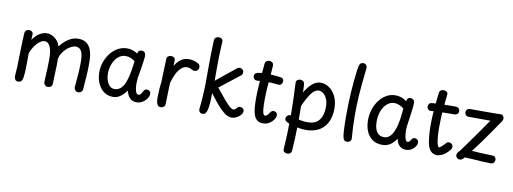

<svg xmlns="http://www.w3.org/2000/svg" viewBox="-78 -1301 5463 2044"><g transform="rotate(10 2654.0 -278.5)"><path d="M102 -508Q104 -530 117.5 -540Q131 -550 147 -550Q164 -550 178 -540Q192 -530 191 -509L188 -451Q221 -500 261 -524.5Q301 -549 341 -549Q372 -549 401 -534.5Q430 -520 452 -494Q474 -468 485 -432Q520 -481 571.5 -515.5Q623 -550 678 -550Q731 -550 762.5 -529Q794 -508 810.5 -474.5Q827 -441 832.5 -401.5Q838 -362 838 -326Q838 -234 833 -164.5Q828 -95 823 -31Q822 -12 809 -0.5Q796 11 776 12Q756 13 743.5 -2.5Q731 -18 731 -36Q731 -49 735.5 -90Q740 -131 744 -189.5Q748 -248 748 -315Q748 -361 740.5 -394Q733 -427 714.5 -445Q696 -463 664 -463Q646 -463 621 -451Q596 -439 571 -417Q546 -395 527 -364.5Q508 -334 501 -297Q503 -251 501 -203.5Q499 -156 497 -111.5Q495 -67 495 -31Q495 -12 482 -0.5Q469 11 448 12Q428 13 415.5 -1.5Q403 -16 403 -34Q403 -56 405 -92.5Q407 -129 409.5 -176.5Q412 -224 412 -276Q412 -343 402 -383.5Q392 -424 374 -443Q356 -462 330 -462Q306 -462 277 -440Q248 -418 223.5 -382Q199 -346 185 -303Q185 -279 185 -245Q185 -211 184.5 -174Q184 -137 182 -103.5Q180 -70 177 -46Q173 -18 161 -3.5Q149 11 127 11Q102 11 93 -5.5Q84 -22 84 -42Q84 -65 86.5 -88.5Q89 -112 90 -133Q93 -226 94.5 -321.5Q96 -417 102 -508Z M960 -238Q960 -297 979.5 -351Q999 -405 1033 -447.5Q1067 -490 1112.5 -514.5Q1158 -539 1210 -539Q1237 -539 1265.5 -531Q1294 -523 1323 -503Q1326 -524 1336.5 -533Q1347 -542 1366 -542Q1390 -542 1400 -527.5Q1410 -513 1410 -490Q1410 -479 1406 -448Q1402 -417 1396 -378Q1390 -339 1384 -303.5Q1378 -268 1374 -249Q1371 -219 1371 -188Q1371 -160 1375 -133.5Q1379 -107 1387.5 -90.5Q1396 -74 1409 -74Q1423 -74 1430.5 -80Q1438 -86 1443 -95Q1448 -104 1453 -113Q1459 -125 1468 -134.5Q1477 -144 1494 -144Q1510 -144 1522 -134Q1534 -124 1534 -104Q1534 -92 1529.5 -78Q1525 -64 1515 -51Q1504 -35 1487.5 -21.5Q1471 -8 1451 0.5Q1431 9 1407 9Q1375 9 1352.5 -4Q1330 -17 1315.5 -41Q1301 -65 1293 -98Q1267 -59 1230 -31.5Q1193 -4 1149 -4Q1101 -4 1065.5 -24.5Q1030 -45 1006.5 -79Q983 -113 971.5 -154.5Q960 -196 960 -238ZM1053 -241Q1053 -209 1060 -181.5Q1067 -154 1079.5 -133Q1092 -112 1109.5 -100.5Q1127 -89 1148 -89Q1190 -89 1218 -115.5Q1246 -142 1263 -187.5Q1280 -233 1291 -292Q1302 -351 1310 -417Q1291 -434 1264 -445Q1237 -456 1210 -456Q1177 -456 1151 -442Q1125 -428 1106.5 -405Q1088 -382 1076 -353.5Q1064 -325 1058.5 -296Q1053 -267 1053 -241Z M1638 -498Q1639 -520 1652.5 -530Q1666 -540 1685 -540Q1703 -540 1716 -530.5Q1729 -521 1729 -501Q1729 -491 1728.5 -477Q1728 -463 1727 -440Q1756 -490 1793 -515Q1830 -540 1875 -540Q1898 -540 1925 -534.5Q1952 -529 1980 -512Q1992 -505 1996.5 -495.5Q2001 -486 2001 -472Q2001 -461 1995.5 -451Q1990 -441 1980 -434.5Q1970 -428 1957 -428Q1942 -428 1930.5 -434Q1919 -440 1906.5 -446Q1894 -452 1874 -452Q1838 -452 1809 -425.5Q1780 -399 1758 -354.5Q1736 -310 1722 -255Q1720 -206 1719 -166.5Q1718 -127 1717 -93.5Q1716 -60 1715 -27Q1715 -13 1708 -3.5Q1701 6 1690.5 11Q1680 16 1668 16Q1647 16 1636 2Q1625 -12 1621.5 -34Q1618 -56 1618 -81Q1618 -93 1618.5 -109Q1619 -125 1620 -143Q1621 -161 1622 -178.5Q1623 -196 1625 -212.5Q1627 -229 1629 -241Z M2103 -785Q2104 -803 2117 -814Q2130 -825 2149 -825Q2170 -825 2183 -813.5Q2196 -802 2194 -783Q2189 -706 2187 -629Q2185 -552 2185.5 -479.5Q2186 -407 2186 -343L2182 -230Q2182 -162 2178.5 -115Q2175 -68 2167 -40Q2160 -15 2149 -3.5Q2138 8 2121 8Q2097 8 2086 -7Q2075 -22 2079 -49Q2082 -69 2085 -105Q2088 -141 2090.5 -184Q2093 -227 2094.5 -266.5Q2096 -306 2096 -333Q2096 -438 2096.5 -517.5Q2097 -597 2098.5 -661Q2100 -725 2103 -785ZM2391 -528Q2400 -536 2407.5 -539.5Q2415 -543 2424 -543Q2443 -543 2456.5 -531Q2470 -519 2469 -500Q2469 -491 2465.5 -482Q2462 -473 2455 -468L2236 -297Q2294 -225 2332 -180Q2370 -135 2394.5 -114.5Q2419 -94 2434 -94Q2440 -94 2445 -96.5Q2450 -99 2455.5 -103Q2461 -107 2466 -113Q2475 -125 2483.5 -129.5Q2492 -134 2502 -134Q2520 -134 2532.5 -122.5Q2545 -111 2545 -92Q2545 -78 2534.5 -63Q2524 -48 2507 -35Q2490 -22 2469.5 -14Q2449 -6 2429 -6Q2390 -6 2345.5 -41.5Q2301 -77 2250 -140.5Q2199 -204 2138 -286L2166 -345Z M2677 -629Q2679 -651 2692 -661Q2705 -671 2722 -671Q2734 -671 2745 -666.5Q2756 -662 2762.5 -653Q2769 -644 2769 -629Q2764 -538 2754.5 -443.5Q2745 -349 2745 -254Q2745 -186 2749 -150Q2753 -114 2760 -101.5Q2767 -89 2774 -89Q2792 -89 2803 -101Q2814 -113 2822 -127Q2829 -138 2839 -145.5Q2849 -153 2861 -153Q2878 -153 2890 -142Q2902 -131 2902 -111Q2902 -99 2893 -81Q2884 -63 2867 -45.5Q2850 -28 2825.5 -16Q2801 -4 2770 -4Q2728 -4 2704.5 -25Q2681 -46 2669.5 -81.5Q2658 -117 2655 -162Q2652 -207 2652 -255Q2652 -313 2656 -376.5Q2660 -440 2666 -504.5Q2672 -569 2677 -629ZM2625 -441Q2608 -441 2597 -455Q2586 -469 2586 -485Q2586 -504 2601.5 -514Q2617 -524 2643.5 -527.5Q2670 -531 2702 -531Q2737 -531 2770.5 -529.5Q2804 -528 2831.5 -525Q2859 -522 2874 -519Q2891 -516 2898 -506.5Q2905 -497 2905 -484Q2905 -467 2894.5 -452.5Q2884 -438 2867 -438Q2851 -438 2819.5 -442Q2788 -446 2731 -446Q2704 -446 2687.5 -445Q2671 -444 2657.5 -442.5Q2644 -441 2625 -441Z M3038 -490Q3037 -510 3051 -520.5Q3065 -531 3084 -531Q3101 -531 3114 -521Q3127 -511 3129 -490Q3131 -471 3131.5 -456.5Q3132 -442 3132.5 -429.5Q3133 -417 3133 -402Q3154 -438 3180 -469Q3206 -500 3237 -518.5Q3268 -537 3303 -537Q3354 -537 3397.5 -505.5Q3441 -474 3467 -418.5Q3493 -363 3493 -290Q3493 -212 3465.5 -149.5Q3438 -87 3379 -50.5Q3320 -14 3226 -14Q3204 -14 3181 -17Q3158 -20 3138 -25Q3137 39 3134.5 98.5Q3132 158 3127 227Q3126 248 3112 258Q3098 268 3081 268Q3063 268 3049 258Q3035 248 3036 226Q3039 177 3041.5 132.5Q3044 88 3045.5 43.5Q3047 -1 3047 -49Q3036 -54 3025 -60Q3014 -66 3005 -73Q3001 -78 2999 -84Q2997 -90 2997 -95Q2997 -108 3004 -119Q3011 -130 3022.5 -136Q3034 -142 3048 -138Q3048 -179 3047.5 -221Q3047 -263 3045.5 -306.5Q3044 -350 3042 -396Q3040 -442 3038 -490ZM3138 -257Q3139 -232 3139 -192.5Q3139 -153 3139 -110Q3151 -107 3177 -102.5Q3203 -98 3231 -98Q3298 -98 3334.5 -124.5Q3371 -151 3386 -195.5Q3401 -240 3401 -294Q3401 -343 3385.5 -378Q3370 -413 3346.5 -432Q3323 -451 3298 -451Q3265 -451 3236.5 -422Q3208 -393 3183.5 -348.5Q3159 -304 3138 -257Z M3629 -247Q3629 -370 3636.5 -493Q3644 -616 3660 -738Q3666 -784 3676.5 -802.5Q3687 -821 3715 -821Q3732 -821 3744.5 -806.5Q3757 -792 3754 -767Q3743 -674 3736 -602.5Q3729 -531 3725.5 -472.5Q3722 -414 3720.5 -362Q3719 -310 3719 -257Q3719 -194 3722 -132Q3725 -70 3730 -9Q3731 4 3724 14Q3717 24 3706.5 29Q3696 34 3684 34Q3664 34 3654.5 23Q3645 12 3641 -8Q3636 -31 3633.5 -67.5Q3631 -104 3630 -141.5Q3629 -179 3629 -208.5Q3629 -238 3629 -247Z M3866 -234Q3866 -293 3884 -348.5Q3902 -404 3935 -448Q3968 -492 4012.5 -517.5Q4057 -543 4110 -543Q4140 -543 4170.5 -533.5Q4201 -524 4230 -501Q4235 -523 4244.5 -532.5Q4254 -542 4270 -542Q4290 -542 4304 -529.5Q4318 -517 4317 -494Q4316 -463 4310 -417.5Q4304 -372 4298 -327Q4296 -313 4292 -287.5Q4288 -262 4285.5 -237Q4283 -212 4283 -197Q4283 -178 4286 -149.5Q4289 -121 4297.5 -99Q4306 -77 4320 -77Q4331 -77 4340 -85Q4349 -93 4357 -109Q4362 -120 4371.5 -124.5Q4381 -129 4391 -129Q4402 -129 4412 -123.5Q4422 -118 4427.5 -108.5Q4433 -99 4432 -85Q4432 -66 4417 -44Q4402 -22 4376 -6.5Q4350 9 4317 9Q4289 9 4267 -3Q4245 -15 4231 -37.5Q4217 -60 4212 -92Q4182 -48 4146 -23.5Q4110 1 4060 1Q3996 1 3953 -29.5Q3910 -60 3888 -113Q3866 -166 3866 -234ZM3959 -238Q3959 -189 3970.5 -154.5Q3982 -120 4005 -101.5Q4028 -83 4063 -83Q4091 -83 4111 -95.5Q4131 -108 4146 -130Q4161 -152 4172 -181Q4182 -206 4189.5 -236Q4197 -266 4202 -298.5Q4207 -331 4210 -362Q4213 -393 4215 -419Q4191 -439 4163.5 -449.5Q4136 -460 4114 -460Q4078 -460 4049.5 -441.5Q4021 -423 4000.5 -391.5Q3980 -360 3969.5 -320.5Q3959 -281 3959 -238Z M4558 -646Q4560 -666 4572.5 -676Q4585 -686 4603 -686Q4615 -686 4626.5 -681.5Q4638 -677 4645 -668Q4652 -659 4650 -645Q4642 -581 4636.5 -522Q4631 -463 4628 -405Q4625 -347 4625 -285Q4626 -209 4631.5 -163.5Q4637 -118 4645 -98Q4653 -78 4659 -78Q4668 -78 4682 -89.5Q4696 -101 4709.5 -115.5Q4723 -130 4729 -137Q4735 -144 4742.5 -146.5Q4750 -149 4757 -149Q4769 -149 4779 -143Q4789 -137 4795 -127Q4801 -117 4801 -105Q4801 -98 4797.5 -90Q4794 -82 4786 -72Q4766 -46 4742.5 -28Q4719 -10 4696 -1Q4673 8 4651 8Q4612 8 4584.5 -20.5Q4557 -49 4546 -110Q4539 -154 4535.5 -198.5Q4532 -243 4532 -288Q4532 -349 4535 -405Q4538 -461 4544 -519.5Q4550 -578 4558 -646ZM4506 -445Q4487 -444 4476.5 -456.5Q4466 -469 4466 -487Q4466 -504 4476.5 -516Q4487 -528 4506 -529Q4532 -531 4560.5 -532.5Q4589 -534 4620 -534.5Q4651 -535 4687 -535.5Q4723 -536 4764 -536Q4781 -536 4793 -524Q4805 -512 4806 -493Q4806 -475 4793 -463.5Q4780 -452 4764 -452Q4722 -452 4692 -451.5Q4662 -451 4635 -450.5Q4608 -450 4578 -448.5Q4548 -447 4506 -445Z M4915 -453Q4894 -453 4883.5 -465.5Q4873 -478 4873 -496Q4873 -513 4884.5 -525Q4896 -537 4916 -537Q5002 -537 5058.5 -537Q5115 -537 5149.5 -537Q5184 -537 5205 -537.5Q5226 -538 5241 -539Q5260 -541 5272 -527.5Q5284 -514 5284 -497Q5284 -490 5281.5 -483Q5279 -476 5275 -470Q5234 -409 5189.5 -344.5Q5145 -280 5100 -218Q5055 -156 5012 -102Q5051 -99 5088 -97Q5125 -95 5161.5 -93.5Q5198 -92 5235 -91Q5255 -91 5265.5 -79Q5276 -67 5276 -50Q5276 -32 5264.5 -19Q5253 -6 5232 -6Q5186 -6 5139.5 -9Q5093 -12 5046 -15.5Q4999 -19 4949 -20Q4936 -2 4923 5.5Q4910 13 4899 12Q4883 12 4870 0Q4857 -12 4857 -29Q4857 -43 4865 -55Q4873 -67 4884 -77Q4901 -100 4922.5 -129.5Q4944 -159 4968.5 -193.5Q4993 -228 5018.5 -263.5Q5044 -299 5068 -333.5Q5092 -368 5113 -398.5Q5134 -429 5150 -452Z"/></g></svg>

Font: Playpen Sans Hebrew
Style: Regular
Weight: 400
Designer: Tom Grace, Laura Meseguer, Veronika Burian, José Scaglione
Foundry: TypeTogether
Version: Version 2.000